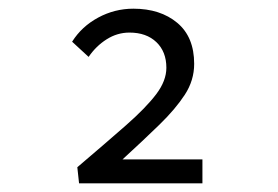

<svg xmlns="http://www.w3.org/2000/svg" viewBox="-20 -817 640 442"><path d="M162 -395 158 -432Q225 -489 270.5 -529Q316 -569 339.5 -600Q363 -631 363 -661Q363 -698 340 -720Q317 -742 278 -742Q250 -742 225.5 -726.5Q201 -711 184 -686L146 -721Q168 -756 206 -776.5Q244 -797 287 -797Q349 -797 388 -764.5Q427 -732 427 -670Q427 -632 405.5 -599Q384 -566 347 -530Q310 -494 262 -450H446V-395Z"/></svg>

Font: Source Code Variable
Style: Regular
Weight: 400
Monospace: yes
Designer: Paul D. Hunt, Teo Tuominen
Foundry: Adobe Systems Incorporated
Version: Version 1.010;hotconv 1.0.106;makeotfexe 2.5.65593